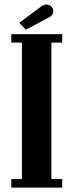

<svg xmlns="http://www.w3.org/2000/svg" viewBox="-20 -856 334 876"><path d="M31.5 0V-39H80V-661.5H31.5V-700H264V-661.5H214.5V-39H264V0ZM98 -720.5 68 -752 164 -823.5Q180 -835.5 192 -835.5Q210 -835.5 219.5 -819Q223 -812.5 223 -805Q223 -784 196.5 -773Z"/></svg>

Font: Imbue 10pt ExtraBold
Style: Regular
Weight: 800
Designer: Tyler Finck
Foundry: Etcetera Type Company
Version: Version 1.102; ttfautohint (v1.8.3)